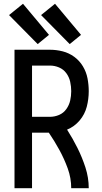

<svg xmlns="http://www.w3.org/2000/svg" viewBox="-20 -999 540 1019"><path d="M57 0H150V-295H239Q269 -251 295 -203.5Q321 -156 339.5 -105Q358 -54 358 0H451Q451 -56 433.5 -110Q416 -164 391 -214Q366 -264 336 -311Q375 -327 402.5 -359.5Q430 -392 440.5 -432.5Q451 -473 451 -515Q451 -549 444.5 -583Q438 -617 420 -647Q402 -677 374 -697.5Q346 -718 312.5 -726.5Q279 -735 245 -735H57ZM150 -379V-651H245Q270 -651 293.5 -641Q317 -631 332 -610.5Q347 -590 352.5 -565Q358 -540 358 -515Q358 -490 352.5 -465.5Q347 -441 332 -420Q317 -399 293.5 -389Q270 -379 245 -379ZM180 -765 240 -814 102 -979 28 -919ZM350 -765 410 -814 272 -979 198 -919Z"/></svg>

Font: Iosevka SS08 Medium
Style: Regular
Weight: 500
Monospace: yes
Designer: Belleve Invis
Foundry: Belleve Invis
Version: Version 3.4.3; ttfautohint (v1.8.3)